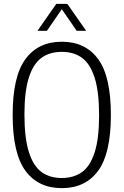

<svg xmlns="http://www.w3.org/2000/svg" viewBox="-20 -965 640 994"><path d="M45.5 -370Q45.5 -569.5 111.8 -659.2Q178 -749 300 -749Q422 -749 488 -659.2Q554 -569.5 554 -370Q554 -170.5 488 -80.8Q422 9 300 9Q178 9 111.8 -80.8Q45.5 -170.5 45.5 -370ZM493 -367.5Q493 -490.5 469.8 -563Q446.5 -635.5 404 -666Q361.5 -696.5 300 -696.5Q238 -696.5 195.5 -666.2Q153 -636 129.8 -564.5Q106.5 -493 106.5 -372.5Q106.5 -249.5 129.8 -177Q153 -104.5 195.5 -74Q238 -43.5 300 -43.5Q361.5 -43.5 404 -73.8Q446.5 -104 469.8 -175.5Q493 -247 493 -367.5ZM426 -805.5H377L300 -917.5L223 -805.5H174L271.5 -945H328.5Z"/></svg>

Font: Encode Sans Condensed Light
Style: Regular
Weight: 300
Width: 3
Designer: Multiple Designers
Foundry: Impallari Type
Version: Version 2.000